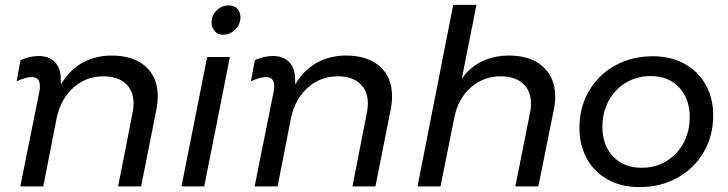

<svg xmlns="http://www.w3.org/2000/svg" viewBox="-20 -762 2976 785"><path d="M141 -388Q143 -396 143 -411Q143 -447 109 -447Q87 -447 48 -430L64 -516Q102 -533 138 -533Q177 -533 200.5 -512Q224 -491 228 -452L229 -417Q299 -533 435 -535Q525 -535 575 -490.5Q625 -446 625 -368Q625 -342 619 -312L557 0H463L522 -301Q526 -318 526 -339Q526 -391 493.5 -420.5Q461 -450 403 -450Q332 -450 280.5 -404Q229 -358 212 -281L157 0H63Z M963 -691Q963 -662 941.5 -641Q920 -620 892 -620Q871 -620 858 -634.5Q845 -649 845 -670Q845 -699 866 -719.5Q887 -740 915 -740Q937 -740 950 -726.5Q963 -713 963 -691ZM920 -529 815 0H722L827 -529Z M1099 -388Q1101 -396 1101 -411Q1101 -447 1067 -447Q1045 -447 1006 -430L1022 -516Q1060 -533 1096 -533Q1135 -533 1158.5 -512Q1182 -491 1186 -452L1187 -417Q1257 -533 1393 -535Q1483 -535 1533 -490.5Q1583 -446 1583 -368Q1583 -342 1577 -312L1515 0H1421L1480 -301Q1484 -318 1484 -339Q1484 -391 1451.5 -420.5Q1419 -450 1361 -450Q1290 -450 1238.5 -404Q1187 -358 1170 -281L1115 0H1021Z M2250 -367Q2250 -341 2244 -312L2181 0H2087L2147 -301Q2151 -318 2151 -338Q2151 -390 2118.5 -420Q2086 -450 2027 -450Q1957 -450 1905.5 -405Q1854 -360 1838 -284L1781 0H1687L1833 -742H1928L1868 -440Q1934 -533 2059 -535Q2149 -535 2199.5 -490Q2250 -445 2250 -367Z M2896 -291Q2896 -206 2856.5 -139Q2817 -72 2748.5 -34.5Q2680 3 2595 3Q2521 3 2465.5 -27.5Q2410 -58 2379.5 -113Q2349 -168 2349 -239Q2349 -323 2388 -390Q2427 -457 2495.5 -494.5Q2564 -532 2649 -532Q2722 -532 2778 -501.5Q2834 -471 2865 -416Q2896 -361 2896 -291ZM2443 -243Q2443 -168 2487 -122Q2531 -76 2603 -76Q2659 -76 2703.5 -102.5Q2748 -129 2774 -176.5Q2800 -224 2800 -284Q2800 -358 2756.5 -404.5Q2713 -451 2641 -451Q2585 -451 2540 -424.5Q2495 -398 2469 -350.5Q2443 -303 2443 -243Z"/></svg>

Font: TypoPRO Montserrat Alternates
Style: Italic
Weight: 400
Italic angle: -11.3°
Designer: Julieta Ulanovsky
Foundry: Julieta Ulanovsky
Version: Version 6.001